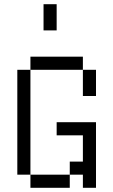

<svg xmlns="http://www.w3.org/2000/svg" viewBox="-20 -895 540 915"><path d="M125 -62.5V0H312.5V-62.5ZM125 -62.5Q125 -62.5 125 -562.5H62.5Q62.5 -562.5 62.5 -62.5ZM375 -62.5V0H437.5V-312.5H250V-250H375Q375 -250 375 -125H312.5V-62.5ZM375 -562.5Q375 -562.5 375 -437.5H437.5Q437.5 -437.5 437.5 -562.5ZM125 -562.5H375V-625H125ZM187.5 -875Q187.5 -875 187.5 -750H250Q250 -750 250 -875Z"/></svg>

Font: CalcUnifontExMono
Style: Regular
Weight: 500
Version: Version 15.0.06